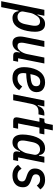

<svg xmlns="http://www.w3.org/2000/svg" viewBox="1113 -1832 901 3203"><g transform="rotate(90 1563.5 -230.5)"><path d="M126 -520H225L202 -406H213Q237 -469 272 -500.5Q307 -532 363 -532Q426 -532 459 -489Q492 -446 492 -364Q492 -335 488.5 -302Q485 -269 479 -239Q456 -119 402 -53.5Q348 12 262 12Q214 12 183.5 -14Q153 -40 150 -88H138L81 200H-18ZM242 -72Q293 -72 323 -105Q353 -138 366 -203L385 -299Q389 -316 390.5 -334Q392 -352 392 -363Q392 -448 318 -448Q265 -448 229 -397Q212 -372 197.5 -343.5Q183 -315 178 -289L155 -171Q151 -152 155.5 -134Q160 -116 171.5 -102.5Q183 -89 201 -80.5Q219 -72 242 -72Z M745 -520 682 -201Q674 -166 674 -137Q674 -102 688 -87Q702 -72 731 -72Q757 -72 776 -83.5Q795 -95 812 -117Q831 -141 844.5 -171.5Q858 -202 864 -231L922 -520H1021L934 -82H992L976 0H893Q831 0 831 -58Q831 -65 832 -72.5Q833 -80 835 -88L839 -109H828Q783 12 679 12Q624 12 597.5 -22Q571 -56 571 -120Q571 -137 574 -157.5Q577 -178 581 -197L646 -520Z M1264 12Q1170 12 1126 -39.5Q1082 -91 1082 -180Q1082 -205 1085 -236Q1088 -267 1094 -293Q1120 -410 1181 -471Q1242 -532 1338 -532Q1408 -532 1453.5 -496.5Q1499 -461 1499 -391Q1499 -303 1422.5 -262Q1346 -221 1186 -217Q1183 -203 1182 -190Q1181 -177 1181 -168Q1181 -118 1202.5 -95Q1224 -72 1269 -72Q1355 -72 1405 -151L1466 -99Q1396 12 1264 12ZM1327 -451Q1279 -451 1250 -420.5Q1221 -390 1208 -329L1199 -287Q1259 -290 1298 -296.5Q1337 -303 1359.5 -314.5Q1382 -326 1391 -343Q1400 -360 1400 -383Q1400 -451 1327 -451Z M1535 0 1639 -520H1738L1716 -411H1728Q1745 -464 1777 -492Q1809 -520 1862 -520H1891L1870 -422H1824Q1768 -422 1737.5 -393Q1707 -364 1694 -300L1634 0Z M1981 0Q1949 0 1934 -13.5Q1919 -27 1919 -57Q1919 -71 1923 -88L1993 -438H1926L1943 -520H1977Q2002 -520 2011.5 -529Q2021 -538 2026 -566L2045 -661H2137L2109 -520H2204L2188 -438H2092L2021 -82H2110L2093 0Z M2550 0Q2487 0 2487 -56Q2487 -69 2491 -88L2496 -114H2485Q2461 -51 2426 -19.5Q2391 12 2335 12Q2272 12 2239 -31Q2206 -74 2206 -156Q2206 -185 2209.5 -218Q2213 -251 2219 -281Q2242 -401 2296 -466.5Q2350 -532 2436 -532Q2484 -532 2514.5 -506Q2545 -480 2548 -432H2560L2577 -520H2676L2588 -82H2648L2632 0ZM2380 -72Q2433 -72 2469 -123Q2486 -148 2500.5 -176.5Q2515 -205 2520 -231L2543 -349Q2547 -368 2542.5 -385.5Q2538 -403 2526.5 -417Q2515 -431 2497 -439.5Q2479 -448 2456 -448Q2405 -448 2375 -415Q2345 -382 2332 -317L2313 -221Q2309 -204 2307.5 -185.5Q2306 -167 2306 -156Q2306 -72 2380 -72Z M2890 12Q2827 12 2783.5 -12Q2740 -36 2711 -81L2776 -140Q2800 -101 2826.5 -86Q2853 -71 2893 -71Q2938 -71 2963.5 -90.5Q2989 -110 2989 -149Q2989 -172 2977 -187Q2965 -202 2933 -213L2890 -228Q2826 -250 2799.5 -281Q2773 -312 2773 -364Q2773 -399 2785 -429.5Q2797 -460 2820.5 -483Q2844 -506 2879.5 -519Q2915 -532 2963 -532Q3017 -532 3054.5 -513Q3092 -494 3122 -453L3057 -394Q3022 -449 2955 -449Q2913 -449 2891.5 -430.5Q2870 -412 2870 -377Q2870 -353 2882.5 -338.5Q2895 -324 2924 -314L2967 -299Q3031 -277 3058.5 -246.5Q3086 -216 3086 -162Q3086 -81 3033 -34.5Q2980 12 2890 12Z"/></g></svg>

Font: IBM Plex Sans Condensed Medium
Style: Italic
Weight: 500
Width: 3
Italic angle: -11°
Designer: Mike Abbink, Paul van der Laan, Pieter van Rosmalen
Foundry: Bold Monday
Version: Version 1.3